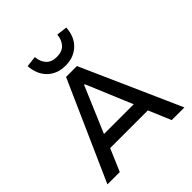

<svg xmlns="http://www.w3.org/2000/svg" viewBox="-247 -1116 1286 1286"><g transform="rotate(-45 395.5 -473.5)"><path d="M31 0 344 -705H447L760 0H640L556 -199L608 -159H182L233 -199L148 0ZM392 -582 243 -231 218 -255H572L545 -231L398 -582ZM396 -760Q318 -760 268.5 -807.5Q219 -855 213 -938L290 -947Q294 -900 320 -871.5Q346 -843 395 -843Q447 -843 473 -872Q499 -901 503 -947L579 -938Q574 -855 523.5 -807.5Q473 -760 396 -760Z"/></g></svg>

Font: Nunito Sans 6pt SemiBold
Style: Regular
Weight: 600
Version: Version 3.101;gftools[0.9.27]